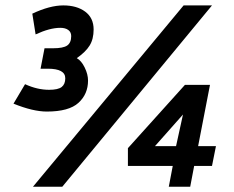

<svg xmlns="http://www.w3.org/2000/svg" viewBox="-20 -708 889 728"><path d="M161.2 -447.5Q227.5 -447.5 227.5 -411.2Q227.5 -388.8 213.8 -378.1Q200 -367.5 166.2 -367.5Q121.2 -367.5 75 -388.8L31.2 -315Q105 -285 157.5 -285Q241.2 -285 277.5 -318.1Q313.8 -351.2 313.8 -402.5Q313.8 -426.2 301.2 -451.9Q288.8 -477.5 271.2 -487.5Q305 -511.2 320 -535.6Q335 -560 335 -596.2Q335 -640 303.1 -663.8Q271.2 -687.5 220 -687.5Q168.8 -687.5 102.5 -656.2L115 -577.5Q168.8 -602.5 208.8 -602.5Q227.5 -602.5 238.8 -594.4Q250 -586.2 250 -571.2Q250 -546.2 235 -535.6Q220 -525 181.2 -525H148.8L133.8 -447.5ZM216.2 0 783.8 -687.5H676.2L105 0ZM465 -146.2V-78.8H635L620 0H701.2L716.2 -78.8H783.8L798.8 -153.8H731.2L776.2 -386.2H681.2ZM673.8 -273.8 647.5 -153.8H567.5Z"/></svg>

Font: Cambay
Style: Bold Italic
Weight: 700
Italic angle: -11°
Designer: Pooja Saxena
Foundry: Pooja Saxena
Version: Version 1.006;PS 001.006;hotconv 1.0.70;makeotf.lib2.5.58329